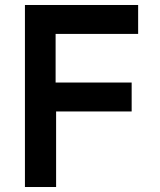

<svg xmlns="http://www.w3.org/2000/svg" viewBox="-20 -750 640 770"><path d="M80 0V-730H534V-614H203V-419H508V-303H205V0Z"/></svg>

Font: NKDuy Mono
Style: Bold
Weight: 700
Monospace: yes
Designer: NKDuy
Foundry: NKDuy
Version: Version 2.251; ttfautohint (v1.8.4.7-5d5b)